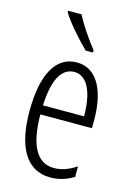

<svg xmlns="http://www.w3.org/2000/svg" viewBox="-118 -827 624 898"><g transform="rotate(15 194.0 -377.5)"><path d="M162 -765H97V-757C126 -710 187 -642 225 -606H260V-617C227 -659 188 -714 162 -765ZM200 -542C96 -542 44 -438 44 -265C44 -102 95 10 218 10C260 10 297 -2 330 -23V-74C293 -49 259 -37 223 -37C139 -37 98 -115 97 -263H347V-305C347 -432 305 -542 200 -542ZM200 -496C269 -496 297 -410 297 -307H98C103 -435 140 -496 200 -496Z"/></g></svg>

Font: Noto Sans Display Condensed Light
Style: Regular
Weight: 300
Width: 3
Designer: Monotype Design Team
Foundry: Monotype Imaging Inc.
Version: Version 1.900